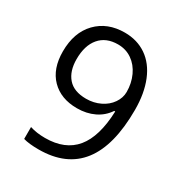

<svg xmlns="http://www.w3.org/2000/svg" viewBox="-173 -845 917 976"><g transform="rotate(30 286.0 -357.0)"><path d="M518.1 -409.2Q518.1 9.8 193.8 9.8Q137.2 9.8 104 0V-69.8Q143.1 -57.1 192.9 -57.1Q310.1 -57.1 369.9 -129.6Q429.7 -202.1 435.1 -352.1H429.2Q402.3 -311.5 357.9 -290.3Q313.5 -269 257.8 -269Q163.1 -269 107.4 -325.7Q51.8 -382.3 51.8 -483.9Q51.8 -595.2 114 -659.7Q176.3 -724.1 277.8 -724.1Q350.6 -724.1 405 -686.8Q459.5 -649.4 488.8 -577.9Q518.1 -506.3 518.1 -409.2ZM277.8 -654.8Q208 -654.8 169.9 -609.9Q131.8 -564.9 131.8 -484.9Q131.8 -414.6 167 -374.3Q202.1 -334 273.9 -334Q318.4 -334 355.7 -352.1Q393.1 -370.1 414.6 -401.4Q436 -432.6 436 -466.8Q436 -518.1 416 -561.5Q396 -605 360.1 -629.9Q324.2 -654.8 277.8 -654.8Z"/></g></svg>

Font: WebKoruri
Style: Regular
Weight: 400
Foundry: lindwurm / mohemohe
Version: Version 1.00